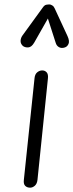

<svg xmlns="http://www.w3.org/2000/svg" viewBox="-20 -866 338 886"><path d="M119 0Q105 0 96.5 -8.2Q88 -16.5 90 -35L139.5 -506.5Q141.5 -524 152 -532.5Q162.5 -541 175 -541Q187.5 -541 195.5 -532Q203.5 -523 201 -502.5L153 -36.5Q151 -18 140.8 -9Q130.5 0 119 0ZM279 -647Q264 -642 252.5 -648.2Q241 -654.5 237 -668.5L201 -780.5L138 -669.5Q125.5 -648 110.2 -647.2Q95 -646.5 85.5 -654Q74.5 -664.5 75 -677.5Q75.5 -690.5 83.5 -702L176.5 -830Q185 -842.5 193.2 -844Q201.5 -845.5 209 -845.5Q213.5 -845.5 221 -841Q228.5 -836.5 232 -828L291.5 -699.5Q302 -676.5 296.2 -663.5Q290.5 -650.5 279 -647Z"/></svg>

Font: Edu NSW ACT Hand
Style: Regular
Weight: 400
Designer: Tina and Corey Anderson, Eben Sorkin, Mirko Velimirovic
Foundry: Sorkin Type Co.
Version: Version 2.000